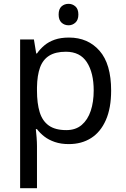

<svg xmlns="http://www.w3.org/2000/svg" viewBox="-20 -742 655 1002"><path d="M338 -722Q358 -722 373.5 -708.5Q389 -695 389 -666Q389 -638 373.5 -624Q358 -610 338 -610Q316 -610 301 -624Q286 -638 286 -666Q286 -695 301 -708.5Q316 -722 338 -722ZM340 -546Q439 -546 499.5 -477Q560 -408 560 -269Q560 -178 532.5 -115.5Q505 -53 455.5 -21.5Q406 10 339 10Q298 10 266 -1Q234 -12 211.5 -29.5Q189 -47 173 -68H167Q169 -51 171 -25Q173 1 173 20V240H85V-536H157L169 -463H173Q189 -486 211.5 -505Q234 -524 265.5 -535Q297 -546 340 -546ZM324 -472Q270 -472 237 -451.5Q204 -431 189 -390Q174 -349 173 -286V-269Q173 -203 187 -157Q201 -111 234.5 -87Q268 -63 326 -63Q375 -63 406.5 -90Q438 -117 453.5 -163.5Q469 -210 469 -270Q469 -362 433.5 -417Q398 -472 324 -472Z"/></svg>

Font: binaryhoriontal115
Style: Book
Weight: 400
Designer: Jelle Bosma - Monotype Design Team
Foundry: Monotype Imaging Inc.
Version: Version 2.003